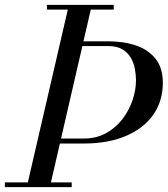

<svg xmlns="http://www.w3.org/2000/svg" viewBox="-45 -770 690 790"><path d="M65 0 238.5 -750H333L160 0ZM-25 0V-19.5H250V0ZM190 -179.5V-200H300Q351 -200 390.8 -221.8Q430.5 -243.5 458 -279Q485.5 -314.5 500 -356.8Q514.5 -399 514.5 -440Q514.5 -462 510 -486.5Q505.5 -511 493.2 -532.2Q481 -553.5 458.5 -567Q436 -580.5 400 -580.5H255V-600H400Q465.5 -600 516.2 -582.2Q567 -564.5 596 -527Q625 -489.5 625 -429.5Q625 -354.5 585.8 -298.2Q546.5 -242 473.5 -210.8Q400.5 -179.5 300 -179.5ZM148 -730.5V-750H423V-730.5Z"/></svg>

Font: Bodoni Moda SC
Style: Italic
Weight: 400
Italic angle: -13°
Designer: Owen Earl
Foundry: indestructible type
Version: Version 2.005